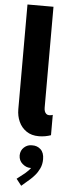

<svg xmlns="http://www.w3.org/2000/svg" viewBox="-67 -784 407 1120"><g transform="rotate(5 136.5 -223.5)"><path d="M179.2 7.8Q136.2 7.8 106.7 -12.5Q77.1 -32.7 62 -65.9Q46.9 -99.1 46.9 -138.7V-752H199.2V-161.6Q199.2 -149.4 202.4 -140.1Q205.6 -130.9 212.4 -125.2Q219.2 -119.6 229.5 -119.6Q241.7 -119.6 250 -123.5V-4.4Q235.4 1 216.8 4.4Q198.2 7.8 179.2 7.8ZM102.5 304.7 72.3 266.1 119.1 229.5Q126.5 223.1 137.5 212.2Q148.4 201.2 156.5 188.2Q164.6 175.3 164.6 164.6L183.1 164.1Q182.6 176.8 173.8 186.5Q165 196.3 145.5 196.3Q122.1 196.3 100.3 177.7Q78.6 159.2 78.1 128.9Q78.6 99.1 98.9 81.1Q119.1 63 145.5 64Q175.3 63 195.8 82Q216.3 101.1 216.3 139.2Q216.3 169.4 205.1 193.4Q193.8 217.3 178.7 234.6Q163.6 252 152.3 261.7Z"/></g></svg>

Font: Reddit Sans Condensed ExtraBold
Style: Regular
Weight: 800
Designer: Stephen Hutchings
Foundry: Reddit
Version: Version 1.014